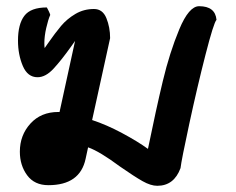

<svg xmlns="http://www.w3.org/2000/svg" viewBox="-20 -580 762 619"><path d="M457 -100Q483 -227 505 -319Q527 -411 558 -485.5Q589 -560 622 -560Q674 -560 678 -516Q669 -507 642.5 -403.5Q616 -300 590.5 -182Q565 -64 562 -38Q541 19 487 19Q466 19 439.5 4Q413 -11 367 -43Q301 -92 264 -105L256 -68Q238 17 136 17Q91 17 67.5 -15Q44 -47 44 -91Q44 -144 78 -181.5Q112 -219 168 -219H172L222 -448L210 -431Q178 -386 152.5 -358.5Q127 -331 101 -331Q69 -331 53.5 -367.5Q38 -404 38 -449Q38 -502 58.5 -529Q79 -556 131 -556Q133 -553 137 -544.5Q141 -536 142 -532Q135 -516 129 -489.5Q123 -463 123 -441Q123 -430 124 -425L133 -438Q158 -474 177 -496.5Q196 -519 223 -535Q250 -551 283 -551Q311 -551 323 -521.5Q335 -492 335 -457L277 -193Q323 -178 373.5 -151Q424 -124 457 -100Z"/></svg>

Font: Sriracha
Style: Regular
Weight: 400
Designer: Suppakit Chalermlarp
Version: Version 1.002g